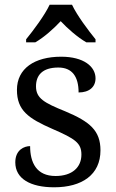

<svg xmlns="http://www.w3.org/2000/svg" viewBox="-20 -786 491 816"><path d="M91 -619V-606H130C168 -628 208 -664 238 -696C268 -664 309 -628 347 -606H386V-619C355 -657 307 -721 286 -766H191C170 -721 122 -657 91 -619ZM210 10C328 10 407 -43 407 -147C407 -231 362 -269 257 -313C168 -349 133 -368 133 -419C133 -466 160 -499 228 -499C287 -499 314 -460 314 -393C360 -393 386 -417 386 -453C386 -503 336 -545 240 -545C127 -545 52 -495 52 -404C52 -317 100 -283 203 -238C300 -196 326 -178 326 -129C326 -75 287 -38 216 -38C135 -38 108 -95 108 -165C84 -165 45 -150 45 -96C45 -26 110 10 210 10Z"/></svg>

Font: Noto Serif
Style: Regular
Weight: 400
Designer: Monotype Design Team
Foundry: Monotype Imaging Inc.
Version: Version 2.015